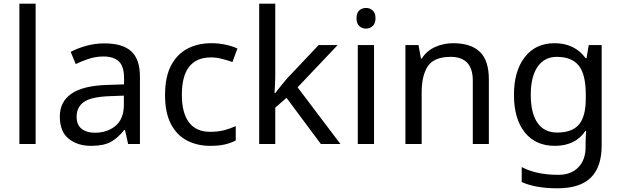

<svg xmlns="http://www.w3.org/2000/svg" viewBox="-20 -780 3364 1040"><path d="M173 0H85V-760H173Z M546 -545Q644 -545 691 -502Q738 -459 738 -365V0H674L657 -76H653Q618 -32 579.5 -11Q541 10 473 10Q400 10 352 -28.5Q304 -67 304 -149Q304 -229 367 -272.5Q430 -316 561 -320L652 -323V-355Q652 -422 623 -448Q594 -474 541 -474Q499 -474 461 -461.5Q423 -449 390 -433L363 -499Q398 -518 446 -531.5Q494 -545 546 -545ZM572 -259Q472 -255 433.5 -227Q395 -199 395 -148Q395 -103 422.5 -82Q450 -61 493 -61Q561 -61 606 -98.5Q651 -136 651 -214V-262Z M1119 10Q1048 10 992.5 -19Q937 -48 905.5 -109Q874 -170 874 -265Q874 -364 907 -426Q940 -488 996.5 -517Q1053 -546 1125 -546Q1166 -546 1204 -537.5Q1242 -529 1266 -517L1239 -444Q1215 -453 1183 -461Q1151 -469 1123 -469Q965 -469 965 -266Q965 -169 1003.5 -117.5Q1042 -66 1118 -66Q1162 -66 1195.5 -75Q1229 -84 1257 -97V-19Q1230 -5 1197.5 2.5Q1165 10 1119 10Z M1471 -363Q1471 -347 1469.5 -321Q1468 -295 1467 -276H1471Q1477 -284 1489 -299Q1501 -314 1513.5 -329.5Q1526 -345 1535 -355L1706 -536H1809L1592 -307L1824 0H1718L1532 -250L1471 -197V0H1384V-760H1471Z M1963 -737Q1983 -737 1998.5 -723.5Q2014 -710 2014 -681Q2014 -653 1998.5 -639Q1983 -625 1963 -625Q1941 -625 1926 -639Q1911 -653 1911 -681Q1911 -710 1926 -723.5Q1941 -737 1963 -737ZM2006 -536V0H1918V-536Z M2434 -546Q2530 -546 2579 -499.5Q2628 -453 2628 -349V0H2541V-343Q2541 -472 2421 -472Q2332 -472 2298 -422Q2264 -372 2264 -278V0H2176V-536H2247L2260 -463H2265Q2291 -505 2337 -525.5Q2383 -546 2434 -546Z M2984 -546Q3037 -546 3079.5 -526Q3122 -506 3152 -465H3157L3169 -536H3239V9Q3239 124 3180.5 182Q3122 240 2999 240Q2881 240 2806 206V125Q2885 167 3004 167Q3073 167 3112.5 126.5Q3152 86 3152 16V-5Q3152 -17 3153 -39.5Q3154 -62 3155 -71H3151Q3097 10 2985 10Q2881 10 2822.5 -63Q2764 -136 2764 -267Q2764 -395 2822.5 -470.5Q2881 -546 2984 -546ZM2996 -472Q2929 -472 2892 -418.5Q2855 -365 2855 -266Q2855 -167 2891.5 -114.5Q2928 -62 2998 -62Q3079 -62 3116 -105.5Q3153 -149 3153 -246V-267Q3153 -377 3115 -424.5Q3077 -472 2996 -472Z"/></svg>

Font: Noto Sans Gunjala Gondi Semibold
Style: Regular
Weight: 600
Designer: Ek Type
Foundry: Ek Type
Version: Version 1.004; ttfautohint (v1.8.4.7-5d5b)